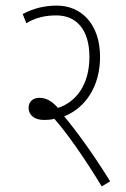

<svg xmlns="http://www.w3.org/2000/svg" viewBox="-20 -652 451 685"><path d="M373 -5C315 -99 254 -183 209 -237C285 -267 337 -344 337 -449C337 -566 270 -632 183 -632C140 -632 101 -623 61 -602L74 -569C109 -591 146 -597 181 -597C253 -597 299 -546 299 -449C299 -349 251 -288 187 -267C166 -290 147 -303 120 -303C99 -303 82 -290 82 -268C82 -244 99 -224 138 -224C150 -224 162 -225 174 -228C219 -177 279 -92 343 13Z"/></svg>

Font: Noto Sans Devanagari UI ExtraCondensed ExtraLight
Style: Regular
Weight: 200
Width: 2
Designer: Jelle Bosma - Monotype Design Team
Foundry: Monotype Imaging Inc.
Version: Version 2.004